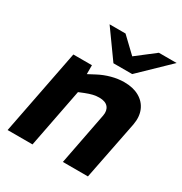

<svg xmlns="http://www.w3.org/2000/svg" viewBox="-173 -873 951 1002"><g transform="rotate(30 303.0 -372.0)"><path d="M14 0 114 -513H226V-425L195 -443L269 -482Q303 -500 341.5 -510.5Q380 -521 418 -521Q471 -521 508 -500Q545 -479 561 -441.5Q577 -404 568 -354L498 0H347L408 -315Q414 -347 398 -366.5Q382 -386 344 -386Q325 -386 306.5 -381.5Q288 -377 265 -368L233 -355L164 0ZM318 -578 365 -643 496 -744H603L431 -578ZM318 -578 199 -744H295L403 -641L431 -578Z"/></g></svg>

Font: REM SemiBold
Style: Italic
Weight: 600
Italic angle: -11°
Designer: Octavio Pardo
Foundry: Ashler Design
Version: Version 1.005;gftools[0.9.28]